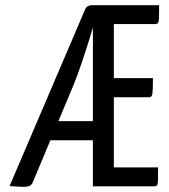

<svg xmlns="http://www.w3.org/2000/svg" viewBox="-20 -720 655 742"><path d="M68 2Q60 2 46 1Q32 0 17 -1L310 -686Q313 -693 320 -696.5Q327 -700 336 -700H360Q357 -681 347.5 -645Q338 -609 324 -564Q310 -519 294.5 -473.5Q279 -428 264 -391L106 -14Q103 -7 96 -2.5Q89 2 68 2ZM128 -178 158 -252H364V-178ZM339 0V-684Q339 -684 341.5 -692Q344 -700 356 -700H595Q595 -667 594.5 -652Q594 -637 591 -632Q588 -627 580 -627H420V-73H591Q591 -39 590.5 -23.5Q590 -8 587 -4Q584 0 576 0ZM350 -344V-418H571Q571 -372 569 -358Q567 -344 556 -344Z"/></svg>

Font: Yanone Kaffeesatz ExtraLight
Style: Regular
Weight: 400
Version: Version 2.003